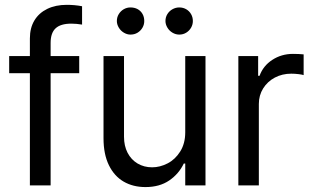

<svg xmlns="http://www.w3.org/2000/svg" viewBox="-20 -760 1279 787"><path d="M304.7 -460H17.6V-530.3H304.7ZM253.9 -740.2Q268.6 -740.2 285.2 -738.8Q301.8 -737.3 316.4 -734.4V-659.2Q293 -663.1 272.5 -663.1Q228.5 -663.1 208 -644Q187.5 -625 187.5 -584V0H102.5V-602.5Q102.5 -645.5 121.1 -676.3Q139.6 -707 173.8 -723.6Q208 -740.2 253.9 -740.2Z M739.3 -530.3H822.3V0H739.3V-89.8H733.4Q712.9 -46.9 673.3 -20Q633.8 6.8 576.2 6.8Q525.4 6.8 486.8 -15.6Q448.2 -38.1 426.3 -83Q404.3 -127.9 404.3 -193.4V-530.3H488.3V-199.2Q488.3 -162.1 502.9 -133.8Q517.6 -105.5 543.9 -89.8Q570.3 -74.2 603.5 -74.2Q635.7 -74.2 667 -90.3Q698.2 -106.4 718.8 -139.2Q739.3 -171.9 739.3 -217.8ZM459 -673.8Q459 -689.5 466.8 -702.1Q474.6 -714.8 487.3 -722.2Q500 -729.5 514.6 -729.5Q531.2 -729.5 543.9 -722.7Q556.6 -715.8 564 -703.1Q571.3 -690.4 571.3 -673.8Q571.3 -659.2 564 -646.5Q556.6 -633.8 543.9 -626Q531.2 -618.2 514.6 -618.2Q501 -618.2 487.8 -626Q474.6 -633.8 466.8 -647Q459 -660.2 459 -673.8ZM658.2 -673.8Q658.2 -689.5 666 -702.1Q673.8 -714.8 687 -722.2Q700.2 -729.5 714.8 -729.5Q730.5 -729.5 743.2 -722.2Q755.9 -714.8 763.2 -702.1Q770.5 -689.5 770.5 -673.8Q770.5 -659.2 763.2 -646.5Q755.9 -633.8 743.2 -626Q730.5 -618.2 714.8 -618.2Q700.2 -618.2 687 -626Q673.8 -633.8 666 -647Q658.2 -660.2 658.2 -673.8Z M957 -530.3H1038.1V-449.2H1043.9Q1058.6 -490.2 1096.2 -514.6Q1133.8 -539.1 1180.7 -539.1Q1205.1 -539.1 1224.6 -537.1V-452.1Q1219.7 -454.1 1204.1 -456.1Q1188.5 -458 1173.8 -458Q1136.7 -458 1106.4 -441.9Q1076.2 -425.8 1058.6 -397.5Q1041 -369.1 1041 -334V0H957Z"/></svg>

Font: Pretendard Std Variable
Style: Regular
Weight: 400
Designer: Base glyphs from Inter by Rasmus Andersson; Hangeul glyphs from Noto Sans CJK(Source Han Sans) by Jang Soo-young and Kan
Foundry: Kil Hyung-jin
Version: Version 1.309;Glyphs 3.2 (3225)